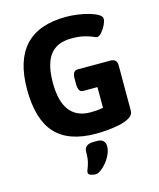

<svg xmlns="http://www.w3.org/2000/svg" viewBox="-136 -803 943 1139"><g transform="rotate(-15 336.0 -234.0)"><path d="M379 -708Q412 -708 449 -703Q486 -698 519 -688.5Q552 -679 572.5 -666.5Q593 -654 593 -638Q593 -624 582 -601.5Q571 -579 555.5 -561.5Q540 -544 528 -544Q522 -544 504.5 -552Q487 -560 455.5 -568Q424 -576 376 -576Q317 -576 278.5 -551Q240 -526 221.5 -476Q203 -426 203 -351Q203 -295 213.5 -252Q224 -209 245.5 -180.5Q267 -152 299 -137.5Q331 -123 374 -123Q395 -123 413.5 -124.5Q432 -126 452 -130V-257H364Q334 -257 334 -307V-339Q334 -389 364 -389H567Q607 -389 607 -349V-71Q607 -45 581 -29.5Q555 -14 517 -6Q479 2 440 5Q401 8 374 8Q206 8 125.5 -79.5Q45 -167 45 -352Q45 -530 128.5 -619Q212 -708 379 -708ZM367 51Q393 51 405 63.5Q417 76 417 95Q417 120 405.5 145.5Q394 171 376.5 192.5Q359 214 340.5 227Q322 240 309 240Q296 240 280 235Q264 230 264 218Q264 209 270 195.5Q276 182 282 158.5Q288 135 288 95Q288 75 302 63Q316 51 348 51Z"/></g></svg>

Font: Asap VF Beta
Style: Regular
Weight: 400
Designer: Pablo Cosgaya
Foundry: Pablo Cosgaya
Version: Version 1.007